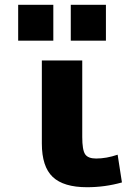

<svg xmlns="http://www.w3.org/2000/svg" viewBox="-20 -773 566 803"><path d="M324 -520V-200Q324 -146 336 -128Q348 -110 382 -110Q425 -110 472 -126L490 -10Q419 10 344 10Q246 10 200.5 -33Q155 -76 155 -173V-520ZM276 -603V-753H423V-603ZM56 -603V-753H203V-603Z"/></svg>

Font: Mplus 1p ExtraBold
Style: Regular
Weight: 800
Version: Version 1.061